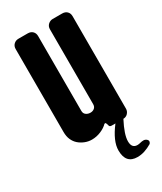

<svg xmlns="http://www.w3.org/2000/svg" viewBox="-195 -654 775 917"><g transform="rotate(-30 192.5 -195.0)"><path d="M348 -36Q348 -22 338 -11Q328 0 311 0H248Q236 0 235 -11L230 -25H223Q209 -10 184.5 0.5Q160 11 134 11Q114 11 95.5 3.5Q77 -4 63.5 -16Q50 -28 42 -46Q34 -64 34 -89V-546Q34 -562 44.5 -572Q55 -582 70 -582H121Q138 -582 148 -572Q158 -562 158 -546V-133Q158 -119 168 -111.5Q178 -104 192 -104Q205 -104 214 -111.5Q223 -119 223 -133V-546Q223 -562 234 -572Q245 -582 259 -582H311Q328 -582 338 -572Q348 -562 348 -546ZM361 167Q341 179 321 185.5Q301 192 281 192Q217 192 217 119Q217 68 269 0H313Q278 67 278 104Q278 142 309 142Q317 142 326 139.5Q335 137 344 137Q353 137 360 142.5Q367 148 367 155Q367 157 365.5 160.5Q364 164 361 167Z"/></g></svg>

Font: H.H. Samuel
Style: Regular
Weight: 900
Width: 1
Designer: deFharo
Foundry: deFharo
Version: Version 1.009